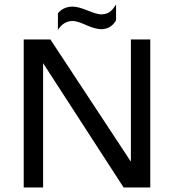

<svg xmlns="http://www.w3.org/2000/svg" viewBox="-20 -822 763 842"><path d="M639 0V-649H554V-113L201 -649H84V0H169V-545L522 0ZM424 -759C411 -759 391 -765 364 -776C337 -787 315 -793 299 -793C272 -793 250 -783 234 -764V-691C251 -717 272 -730 299 -730C312 -730 331 -724 358 -712C385 -700 407 -694 424 -694C452 -694 474 -707 489 -733V-802C473 -778 459 -759 424 -759Z"/></svg>

Font: Gamestation Text
Style: Bold
Weight: 400
Designer: Jonas Hecksher
Foundry: Jonas Hecksher, Playtypeª, e-types AS
Version: Version 1.003